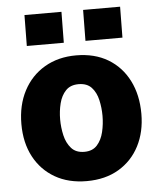

<svg xmlns="http://www.w3.org/2000/svg" viewBox="-52 -762 677 817"><g transform="rotate(-5 286.0 -353.5)"><path d="M286 10Q208 10 150.5 -23.2Q93 -56.5 61.2 -116.2Q29.5 -176 29.5 -255.5Q29.5 -336.5 61.8 -397.8Q94 -459 152 -493Q210 -527 286.5 -527Q365.5 -527 422.8 -492.8Q480 -458.5 511 -397.2Q542 -336 542 -255.5Q542 -178 511.2 -118.2Q480.5 -58.5 423 -24.2Q365.5 10 286 10ZM286.5 -115Q321.5 -115 341 -136.8Q360.5 -158.5 368.5 -192.2Q376.5 -226 376.5 -261Q376.5 -295.5 369 -328.5Q361.5 -361.5 342 -382.8Q322.5 -404 286.5 -404Q251.5 -404 231.8 -383.2Q212 -362.5 203.8 -329.8Q195.5 -297 195.5 -261Q195.5 -227 203.2 -193.2Q211 -159.5 230.8 -137.2Q250.5 -115 286.5 -115ZM332 -585 333.5 -717H491.5L490 -585ZM81.5 -585 83 -717H241L239.5 -585Z"/></g></svg>

Font: Public Sans ExtraBold
Style: Regular
Weight: 800
Designer: The Public Sans Project Authors: Dan O. Williams and USWDS (Libre Franklin designed by Pablo Impallari and Rodrigo Fuenz
Version: Version 1.007